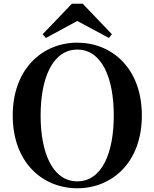

<svg xmlns="http://www.w3.org/2000/svg" viewBox="-20 -987 825 1026"><path d="M393 19C578 19 738 -118 738 -370C738 -623 577 -759 393 -759C209 -759 48 -621 48 -370C48 -117 209 19 393 19ZM393 -18C261 -18 197 -170 197 -370C197 -569 261 -722 393 -722C525 -722 588 -569 588 -370C588 -170 525 -18 393 -18ZM422 -967H364L208 -804L225 -784L393 -875L562 -784L578 -804Z"/></svg>

Font: GenRyuMin2 TW B
Style: Regular
Weight: 700
Version: Version 2.100;PS 2.1;hotconv 16.6.51;makeotf.lib2.5.65220 DE